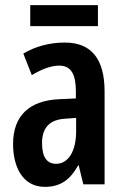

<svg xmlns="http://www.w3.org/2000/svg" viewBox="-20 -719 486 749"><path d="M362 -699H98V-617H362ZM233 -553C173 -553 118 -538 71 -510L104 -426C146 -451 181 -463 211 -463C257 -463 276 -430 276 -362V-335L211 -332C95 -327 31 -268 31 -157C31 -70 67 10 155 10C216 10 254 -18 285 -74H287L305 0H388V-362C388 -487 338 -553 233 -553ZM236 -256 277 -259V-207C277 -128 246 -80 199 -80C163 -80 144 -106 144 -161C144 -221 174 -253 236 -256Z"/></svg>

Font: Noto Sans Lao Looped ExtraCondensed SemiBold
Style: Regular
Weight: 600
Width: 2
Designer: Mark Frömberg, Ben Mitchell
Foundry: The Fontpad Ltd
Version: Version 1.002